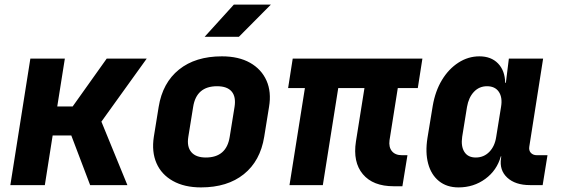

<svg xmlns="http://www.w3.org/2000/svg" viewBox="-20 -805 2440 835"><path d="M25 0 112 -550H262L229 -342H296L444 -550H618L421 -276L534 0H372L290 -216H209L175 0Z M854 10Q782 10 732 -18Q682 -46 660.5 -95.5Q639 -145 649 -210L670 -340Q687 -445 758.5 -502.5Q830 -560 945 -560Q1018 -560 1067.5 -532Q1117 -504 1139 -454.5Q1161 -405 1150 -340L1129 -210Q1112 -105 1040.5 -47.5Q969 10 854 10ZM875 -120Q965 -120 979 -210L1000 -340Q1007 -384 987.5 -407Q968 -430 924 -430Q834 -430 820 -340L799 -210Q792 -167 812 -143.5Q832 -120 875 -120ZM870 -645 997 -785H1158L1019 -645Z M1692 5Q1602 5 1558 -47.5Q1514 -100 1528 -190L1565 -422H1451L1384 0H1239L1306 -422H1233L1253 -550H1817L1797 -422H1710L1674 -195Q1670 -165 1684.5 -147.5Q1699 -130 1728 -130H1752L1730 5Z M1974 10Q1923 10 1889 -17.5Q1855 -45 1842 -93.5Q1829 -142 1839 -205L1862 -345Q1873 -409 1902 -457Q1931 -505 1973.5 -532.5Q2016 -560 2065 -560Q2116 -560 2146 -529Q2176 -498 2177 -445H2180L2193 -550H2342L2282 -168Q2279 -151 2288.5 -140.5Q2298 -130 2315 -130H2361L2340 0H2285Q2221 0 2186 -32.5Q2151 -65 2159 -117L2160 -125H2158Q2141 -64 2090.5 -27Q2040 10 1974 10ZM2049 -120Q2084 -120 2108 -144.5Q2132 -169 2138 -210L2159 -340Q2166 -381 2149.5 -405.5Q2133 -430 2098 -430Q2064 -430 2041 -405.5Q2018 -381 2011 -340L1990 -210Q1984 -169 1999.5 -144.5Q2015 -120 2049 -120Z"/></svg>

Font: JetBrains Mono ExtraBold
Style: Italic
Weight: 800
Italic angle: -9°
Monospace: yes
Designer: Philipp Nurullin, Konstantin Bulenkov
Foundry: JetBrains
Version: Version 2.305; ttfautohint (v1.8.4.7-5d5b)